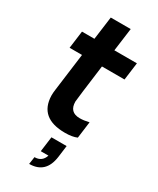

<svg xmlns="http://www.w3.org/2000/svg" viewBox="-236 -749 892 1084"><g transform="rotate(30 210.5 -207.0)"><path d="M28 0ZM158 266 165 218Q214 218 229 171H179L192 73H291L281 150Q265 266 158 266ZM245 13Q78 13 74 -131Q74 -150 77 -171L109 -416H28L43 -530H124L144 -680H274L254 -530H401L386 -416H239Q209 -188 208 -170Q208 -100 276 -100Q303 -100 336 -108L322 0Q293 13 245 13Z"/></g></svg>

Font: Tanohe Sans SemiBold
Style: Italic
Weight: 600
Designer: Village Type and Design LLC & Cristiano Sobral
Foundry: Cooper Hewitt Smithsonian Design Museum
Version: Version 1.00;September 29, 2021;FontCreator 13.0.0.2655 64-b